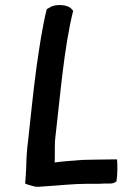

<svg xmlns="http://www.w3.org/2000/svg" viewBox="-20 -745 520 748"><path d="M122 -482C108 -377 101 -300 90 -202C84 -156 83 -129 82 -90C81 -74 80 -47 78 -30C86 -26 97 -23 109 -20C123 -15 138 -18 153 -19C207 -22 264 -29 321 -29H366C379 -30 390 -30 399 -30H410C420 -30 429 -34 434 -39C438 -69 438 -99 436 -124H419C398 -124 367 -123 346 -123C332 -123 316 -122 300 -122C263 -119 228 -117 193 -112C195 -153 191 -178 197 -222C215 -374 229 -558 265 -703L256 -713C242 -726 203 -730 179 -719L162 -709C145 -640 134 -566 122 -482Z"/></svg>

Font: Hussar Pisanka
Style: Kur
Weight: 400
Designer: Robert Jablonski
Foundry: Cannot Into Space Fonts
Version: Version 1.070